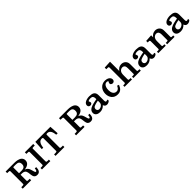

<svg xmlns="http://www.w3.org/2000/svg" viewBox="577 -2665 4663 4663"><g transform="rotate(-45 2908.5 -333.5)"><path d="M270 -55.7Q273.9 -53.7 283.7 -52.2Q294.4 -51.3 306.2 -50.8Q317.9 -50.3 329.1 -50.3H346.2H347.2H348.6V-48.8V-47.9V-2.4V-1V0H347.2H346.2H61H59.6H58.6V-1V-2.4V-47.9V-48.8V-50.3H59.6H61H74.2H89.4Q100.1 -50.3 110.8 -51.3Q121.6 -52.2 130.9 -54.7Q139.2 -56.6 141.6 -60.1Q145 -64.9 145.5 -70.3Q146 -76.2 146 -82V-502Q146 -510.3 144.5 -517.6Q143.1 -523.9 135.7 -529.3Q132.8 -530.8 123 -532.2Q112.8 -533.2 100.8 -533.7Q88.9 -534.2 77.6 -534.2H61H59.6H58.6V-535.2V-539.1V-585.4V-586.9V-587.9H59.6H61H361.3Q385.3 -587.9 411.6 -585.4Q438 -583 463.6 -576.7Q489.3 -570.3 513.2 -560.1Q537.1 -549.3 554.7 -533Q572.3 -516.6 583 -493.9Q593.8 -471.2 593.8 -441.9Q593.8 -402.3 578.4 -375.5Q563 -348.6 537.6 -331.5Q511.7 -314.5 479.5 -304.7Q452.1 -296.9 424.3 -292Q442.9 -286.1 457.5 -277.8Q475.6 -267.1 489 -252.2Q502.4 -237.3 511.7 -218.3Q520.5 -199.2 527.3 -175.3Q529.8 -168 533.9 -152.8Q538.1 -137.7 542.7 -121.8Q547.4 -106 551.8 -92.3Q556.2 -78.6 560.1 -74.7Q564 -68.8 568.4 -66.4Q572.8 -64 580.1 -64Q590.8 -64 596.7 -71.8Q602.5 -80.1 606.4 -92.3Q609.9 -104.5 610.8 -116.7Q611.8 -129.4 612.3 -137.7V-139.2V-140.1H613.8H614.7H658.2H659.7H660.6V-138.7V-137.7Q660.2 -110.8 655.8 -83.5Q651.9 -56.2 640.1 -34.2Q628.4 -12.2 606.9 1.7Q585.4 15.6 551.8 15.6Q520.5 15.6 500.2 6.8Q480 -2 467.5 -16.8Q455.1 -31.7 449.2 -51.8Q442.9 -71.3 439.5 -92.8Q436 -114.3 434.1 -137.2Q432.1 -159.2 428.2 -180.2Q423.8 -201.2 416 -219.2Q408.2 -236.8 394 -249Q383.8 -257.8 371.6 -263.2Q359.4 -268.6 346.7 -271.5Q334 -274.4 320.3 -275.4Q306.2 -275.9 293 -275.9Q284.7 -275.9 275.9 -275.9Q268.6 -275.4 260.7 -275.4V-72.3Q260.7 -65.9 262.7 -62.7Q264.6 -59.6 270 -55.7ZM405.8 -528.8Q384.3 -534.2 356.4 -534.2H312H301.8Q294.9 -534.2 287.6 -533.7Q280.3 -533.2 273.9 -532.7Q268.1 -531.7 266.6 -530.8Q262.7 -527.3 261.7 -523.4Q260.7 -518.6 260.7 -513.7V-328.6H345.7Q373.5 -328.6 396.5 -334Q418.9 -338.9 435.1 -351.1Q451.2 -363.3 460.4 -383.3Q469.2 -403.3 469.2 -432.6Q469.2 -461.4 461.9 -481Q454.6 -500 440.4 -512Q426.3 -523.9 405.8 -528.8Z M792.5 -54.7Q800.8 -57.1 803.2 -60.5Q805.7 -64.9 806.6 -69.8Q807.1 -75.7 807.1 -80.6V-503.9Q807.1 -510.7 805.7 -518.6Q804.2 -525.9 798.3 -529.3Q793.9 -531.2 784.2 -532.7Q773.9 -533.7 762 -533.9Q750 -534.2 738.8 -534.2H721.7H720.2H719.2V-535.2V-539.1V-585.4V-586.9V-587.9H720.2H721.7H1003.9H1005.4H1006.3V-586.9V-585.4V-539.1V-535.2V-534.2H1005.4H1003.9H966.3H955.6Q948.2 -534.2 941.4 -533Q934.6 -531.7 928.7 -529.8Q923.8 -527.8 921.9 -524.9V-524.4Q919.9 -521 919.4 -517.1Q918.9 -512.2 918.9 -507.8V-83Q918.9 -73.7 921.9 -64.5Q924.3 -56.2 934.1 -53.7Q950.7 -49.3 968.3 -49.8Q986.8 -50.3 1003.9 -50.3H1005.4H1006.3V-48.8V-47.9V-2.4V-1V0H1005.4H1003.9H721.7H720.2H719.2V-1V-2.4V-47.9V-48.8V-50.3H720.2H721.7H736.3H751.5Q762.2 -50.3 772.9 -51.3Q783.7 -52.2 792.5 -54.7Z M1561.5 -351.6V-352.5L1561 -353.5Q1557.1 -383.8 1550.3 -416Q1543.5 -447.8 1528.8 -474.6Q1514.6 -501 1491.2 -517.6Q1467.3 -534.2 1429.2 -534.2Q1416.5 -534.2 1405.8 -529.3Q1396 -524.4 1396 -510.3V-72.8Q1396 -66.9 1397.9 -63Q1399.9 -59.1 1405.3 -55.7Q1409.2 -52.7 1420.4 -51.8Q1431.6 -50.3 1444.3 -50.3H1469.2H1487.3H1488.8H1489.7V-48.8V-47.9V-2.4V-1V0H1488.8H1487.3H1188H1187H1185.5V-1V-2.4V-47.9V-48.8V-50.3H1187H1188H1208.5H1226.6Q1237.8 -50.3 1249 -51.3Q1260.3 -52.2 1269 -56.2Q1276.9 -59.1 1279.8 -65.9Q1280.3 -67.9 1280.3 -70.8V-76.7V-510.3Q1280.3 -524.4 1270.5 -529.3Q1260.3 -534.2 1247.1 -534.2Q1221.2 -534.2 1202.4 -526.6Q1183.6 -519 1169.9 -505.6Q1156.2 -492.2 1147 -474.6Q1137.7 -456.5 1131.3 -436.5Q1125 -416.5 1121.1 -395Q1117.2 -373.5 1114.3 -353.5V-352.5V-351.6H1112.8H1111.8H1067.4H1066.4H1064.9V-353V-354L1079.1 -585.4V-586.9L1079.6 -587.9H1080.6H1081.5H1593.8H1595.2H1596.2V-586.9V-585.4L1610.4 -354V-353L1610.8 -351.6H1609.4H1607.9H1563.5H1562.5Z M2103 -55.7Q2106.9 -53.7 2116.7 -52.2Q2127.4 -51.3 2139.2 -50.8Q2150.9 -50.3 2162.1 -50.3H2179.2H2180.2H2181.6V-48.8V-47.9V-2.4V-1V0H2180.2H2179.2H1894H1892.6H1891.6V-1V-2.4V-47.9V-48.8V-50.3H1892.6H1894H1907.2H1922.4Q1933.1 -50.3 1943.8 -51.3Q1954.6 -52.2 1963.9 -54.7Q1972.2 -56.6 1974.6 -60.1Q1978 -64.9 1978.5 -70.3Q1979 -76.2 1979 -82V-502Q1979 -510.3 1977.5 -517.6Q1976.1 -523.9 1968.8 -529.3Q1965.8 -530.8 1956.1 -532.2Q1945.8 -533.2 1933.8 -533.7Q1921.9 -534.2 1910.6 -534.2H1894H1892.6H1891.6V-535.2V-539.1V-585.4V-586.9V-587.9H1892.6H1894H2194.3Q2218.3 -587.9 2244.6 -585.4Q2271 -583 2296.6 -576.7Q2322.3 -570.3 2346.2 -560.1Q2370.1 -549.3 2387.7 -533Q2405.3 -516.6 2416 -493.9Q2426.8 -471.2 2426.8 -441.9Q2426.8 -402.3 2411.4 -375.5Q2396 -348.6 2370.6 -331.5Q2344.7 -314.5 2312.5 -304.7Q2285.2 -296.9 2257.3 -292Q2275.9 -286.1 2290.5 -277.8Q2308.6 -267.1 2322 -252.2Q2335.4 -237.3 2344.7 -218.3Q2353.5 -199.2 2360.4 -175.3Q2362.8 -168 2366.9 -152.8Q2371.1 -137.7 2375.7 -121.8Q2380.4 -106 2384.8 -92.3Q2389.2 -78.6 2393.1 -74.7Q2397 -68.8 2401.4 -66.4Q2405.8 -64 2413.1 -64Q2423.8 -64 2429.7 -71.8Q2435.5 -80.1 2439.5 -92.3Q2442.9 -104.5 2443.8 -116.7Q2444.8 -129.4 2445.3 -137.7V-139.2V-140.1H2446.8H2447.8H2491.2H2492.7H2493.7V-138.7V-137.7Q2493.2 -110.8 2488.8 -83.5Q2484.9 -56.2 2473.1 -34.2Q2461.4 -12.2 2439.9 1.7Q2418.5 15.6 2384.8 15.6Q2353.5 15.6 2333.3 6.8Q2313 -2 2300.5 -16.8Q2288.1 -31.7 2282.2 -51.8Q2275.9 -71.3 2272.5 -92.8Q2269 -114.3 2267.1 -137.2Q2265.1 -159.2 2261.2 -180.2Q2256.8 -201.2 2249 -219.2Q2241.2 -236.8 2227.1 -249Q2216.8 -257.8 2204.6 -263.2Q2192.4 -268.6 2179.7 -271.5Q2167 -274.4 2153.3 -275.4Q2139.2 -275.9 2126 -275.9Q2117.7 -275.9 2108.9 -275.9Q2101.6 -275.4 2093.8 -275.4V-72.3Q2093.8 -65.9 2095.7 -62.7Q2097.7 -59.6 2103 -55.7ZM2238.8 -528.8Q2217.3 -534.2 2189.5 -534.2H2145H2134.8Q2127.9 -534.2 2120.6 -533.7Q2113.3 -533.2 2106.9 -532.7Q2101.1 -531.7 2099.6 -530.8Q2095.7 -527.3 2094.7 -523.4Q2093.8 -518.6 2093.8 -513.7V-328.6H2178.7Q2206.5 -328.6 2229.5 -334Q2252 -338.9 2268.1 -351.1Q2284.2 -363.3 2293.5 -383.3Q2302.2 -403.3 2302.2 -432.6Q2302.2 -461.4 2294.9 -481Q2287.6 -500 2273.4 -512Q2259.3 -523.9 2238.8 -528.8Z M3012.2 -9.3Q2997.6 -2 2981.9 1.7Q2966.3 5.4 2955.6 5.4Q2918.5 5.4 2897.9 -12.7Q2878.9 -29.3 2868.2 -59.6Q2836.4 -22.9 2795.9 -4.4Q2754.4 14.6 2703.6 14.6Q2676.8 14.6 2651.9 8.3Q2626.5 2.4 2606.4 -10.7Q2586.4 -24.4 2574.2 -45.7Q2562 -66.9 2562 -96.7Q2562 -134.3 2580.1 -161.1Q2597.7 -188 2628.9 -206.5Q2650.9 -219.7 2680.2 -230Q2710 -240.2 2741.7 -248Q2773.4 -255.9 2804.7 -262.2Q2835 -268.1 2859.9 -272V-301.3Q2859.9 -344.2 2841.3 -367.7Q2822.3 -391.1 2775.9 -391.1Q2768.6 -391.1 2753.9 -390.1Q2739.7 -389.2 2725.6 -386.2Q2711.9 -382.8 2701.7 -377Q2692.9 -371.6 2691.9 -362.8Q2697.3 -350.6 2703.1 -338.9Q2710 -325.7 2710 -311.5Q2710 -299.3 2704.1 -291Q2698.2 -282.2 2689.9 -276.9Q2681.2 -271 2670.7 -268.3Q2660.2 -265.6 2650.4 -265.6Q2623 -265.6 2606.2 -282.7Q2589.4 -299.8 2589.4 -327.1Q2589.4 -349.6 2599.1 -367.2Q2608.4 -384.8 2623.8 -397.9Q2639.2 -411.1 2659.2 -420.4Q2679.2 -429.2 2700.9 -434.8Q2722.7 -440.4 2743.7 -442.9Q2764.6 -445.3 2782.7 -445.3Q2823.2 -445.3 2857.4 -439Q2891.1 -433.1 2916 -417Q2940.4 -400.4 2954.1 -372.1Q2967.3 -343.8 2967.3 -299.3V-120.6Q2967.3 -112.3 2967.8 -102.1Q2968.3 -92.3 2971.2 -83.5Q2973.6 -74.7 2980 -69.3Q2985.8 -64 2996.6 -64Q3005.9 -64 3014.2 -68.4Q3023.4 -73.7 3033.7 -73.7Q3043.9 -73.7 3046.4 -65.9Q3048.8 -59.1 3048.8 -52.2Q3048.8 -38.1 3038.1 -26.9Q3027.3 -16.6 3012.2 -9.3ZM2859.4 -151.9Q2859.9 -161.6 2859.9 -171.4V-221.2Q2843.8 -218.3 2820.8 -213.9Q2795.4 -209 2769.5 -201.7Q2743.7 -194.3 2721.7 -184.1Q2699.7 -174.3 2689.5 -161.6Q2681.6 -151.9 2678.2 -139.2Q2674.8 -126.5 2674.8 -114.3Q2674.8 -100.1 2679.7 -88.1Q2684.6 -76.2 2693.6 -67.6Q2702.6 -59.1 2714.8 -54.2Q2727.1 -49.3 2741.2 -49.3Q2760.3 -49.3 2778.8 -55.4Q2797.4 -61.5 2813.2 -72.8Q2829.1 -84 2840.6 -99.1Q2852.1 -114.3 2856.4 -132.8Q2858.9 -142.6 2859.4 -151.9Z M3379.9 5.4Q3351.1 15.6 3312 15.6Q3260.3 15.6 3221.2 -2.4Q3183.1 -20 3157.5 -50.8Q3131.8 -81.5 3118.4 -122.6Q3105 -163.6 3105 -209.5Q3105 -257.3 3119.9 -300.3Q3134.8 -343.3 3162.8 -375.5Q3190.9 -407.7 3231.4 -426.3Q3272.9 -445.3 3325.7 -445.3Q3351.6 -445.3 3379.4 -438.5Q3406.7 -432.1 3429.7 -418Q3452.6 -403.8 3467.3 -381.8Q3481.9 -360.4 3481.9 -330.6Q3481.9 -316.4 3477.3 -304Q3472.7 -291.5 3464.1 -282.5Q3455.6 -273.4 3443.6 -268.3Q3431.6 -263.2 3417 -263.2Q3406.7 -263.2 3395.8 -266.1Q3384.8 -269 3375.5 -275.4Q3366.2 -281.2 3359.9 -290.5Q3353.5 -299.8 3353.5 -312.5Q3353.5 -326.2 3356.9 -335.4Q3360.4 -344.7 3364.7 -352.1Q3368.7 -359.4 3372.1 -364.3Q3375 -368.7 3375 -373Q3375 -377 3370.1 -380.4Q3364.3 -383.8 3356.4 -386.5Q3348.6 -389.2 3340.8 -390.4Q3333 -391.6 3329.1 -391.6Q3297.4 -391.6 3276.9 -374Q3255.9 -356.4 3243.7 -330.1Q3231 -303.7 3226.1 -273.9Q3221.7 -244.1 3221.7 -219.7Q3221.7 -191.9 3227.1 -163.1Q3232.9 -133.8 3246.6 -109.9Q3260.3 -86.4 3283.2 -71.3Q3305.7 -56.2 3340.3 -56.2Q3362.3 -56.2 3378.4 -63.5Q3394.5 -70.8 3407.2 -83.3Q3419.9 -95.7 3429.2 -111.8Q3439 -128.4 3446.8 -146L3447.3 -147L3447.8 -147.9L3449.2 -147.5H3450.2L3492.7 -131.8L3493.7 -131.3L3495.1 -130.9L3494.6 -129.4L3494.1 -128.4Q3480.5 -96.7 3465.3 -69.8Q3449.7 -43.5 3429 -24.4Q3408.2 -5.4 3379.9 5.4Z M4044.9 -57.1Q4046.4 -52.7 4054.2 -50.3Q4063.5 -48.8 4074.2 -48.3Q4085 -47.9 4095.7 -47.9H4114.3V0H3858.9V-47.9H3876.5Q3880.4 -47.9 3888.9 -48.1Q3897.5 -48.3 3906.2 -48.8Q3915 -49.3 3922.4 -50.3Q3928.7 -52.2 3929.7 -55.2Q3932.1 -60.5 3932.6 -67.9Q3933.1 -75.7 3933.1 -82.5V-259.8Q3933.1 -282.7 3929.7 -303.7Q3926.3 -324.7 3917 -340.3Q3907.2 -356 3890.6 -365.2Q3874 -374.5 3845.7 -374.5Q3831.5 -374.5 3818.4 -369.6Q3805.2 -364.3 3794.4 -356.9Q3773.9 -343.3 3762.7 -327.1Q3751.5 -311 3746.1 -292.5Q3740.2 -273.4 3739.3 -252.9Q3737.8 -231.9 3737.8 -210V-82Q3737.8 -78.1 3738.3 -73.2Q3738.3 -68.8 3739.3 -64Q3740.2 -60.1 3742.2 -56.2Q3744.1 -53.2 3748 -52.2V-51.8Q3753.9 -49.8 3761.2 -48.8Q3769 -48.3 3777.3 -47.9Q3785.6 -47.4 3793.5 -47.4Q3801.8 -47.9 3808.1 -47.9H3810.5V0H3556.2V-47.9H3571.8Q3576.2 -47.9 3585 -48.1Q3593.8 -48.3 3602.5 -49.3Q3611.3 -50.8 3618.2 -53.2Q3624.5 -55.7 3626 -59.6Q3628.4 -64.5 3628.9 -71.8Q3628.9 -79.1 3628.9 -85V-576.7Q3628.9 -588.4 3627.9 -596.2Q3627 -604 3623.5 -608.4Q3620.6 -612.8 3613.8 -614.7Q3606.4 -616.7 3593.8 -616.7H3545.4V-671.4L3737.8 -681.6V-363.3Q3749.5 -379.4 3762.7 -393.1Q3778.8 -409.7 3797.4 -421.9Q3816.9 -434.6 3839.8 -441.4Q3862.3 -448.2 3887.2 -448.2Q3915 -448.2 3940.2 -440.4Q3965.3 -432.6 3985.4 -417.2Q4005.4 -401.9 4019 -380.1Q4032.7 -358.4 4038.1 -331.5Q4041.5 -314 4041.5 -296.4Q4042 -278.3 4042 -261.7V-83.5Q4042 -77.1 4042 -69.3Q4042.5 -62.5 4044.9 -57.6Z M4620.6 -9.3Q4606 -2 4590.3 1.7Q4574.7 5.4 4564 5.4Q4526.9 5.4 4506.3 -12.7Q4487.3 -29.3 4476.6 -59.6Q4444.8 -22.9 4404.3 -4.4Q4362.8 14.6 4312 14.6Q4285.2 14.6 4260.3 8.3Q4234.9 2.4 4214.8 -10.7Q4194.8 -24.4 4182.6 -45.7Q4170.4 -66.9 4170.4 -96.7Q4170.4 -134.3 4188.5 -161.1Q4206.1 -188 4237.3 -206.5Q4259.3 -219.7 4288.6 -230Q4318.4 -240.2 4350.1 -248Q4381.8 -255.9 4413.1 -262.2Q4443.4 -268.1 4468.3 -272V-301.3Q4468.3 -344.2 4449.7 -367.7Q4430.7 -391.1 4384.3 -391.1Q4377 -391.1 4362.3 -390.1Q4348.1 -389.2 4334 -386.2Q4320.3 -382.8 4310.1 -377Q4301.3 -371.6 4300.3 -362.8Q4305.7 -350.6 4311.5 -338.9Q4318.4 -325.7 4318.4 -311.5Q4318.4 -299.3 4312.5 -291Q4306.6 -282.2 4298.3 -276.9Q4289.6 -271 4279.1 -268.3Q4268.6 -265.6 4258.8 -265.6Q4231.4 -265.6 4214.6 -282.7Q4197.8 -299.8 4197.8 -327.1Q4197.8 -349.6 4207.5 -367.2Q4216.8 -384.8 4232.2 -397.9Q4247.6 -411.1 4267.6 -420.4Q4287.6 -429.2 4309.3 -434.8Q4331.1 -440.4 4352.1 -442.9Q4373 -445.3 4391.1 -445.3Q4431.6 -445.3 4465.8 -439Q4499.5 -433.1 4524.4 -417Q4548.8 -400.4 4562.5 -372.1Q4575.7 -343.8 4575.7 -299.3V-120.6Q4575.7 -112.3 4576.2 -102.1Q4576.7 -92.3 4579.6 -83.5Q4582 -74.7 4588.4 -69.3Q4594.2 -64 4605 -64Q4614.3 -64 4622.6 -68.4Q4631.8 -73.7 4642.1 -73.7Q4652.3 -73.7 4654.8 -65.9Q4657.2 -59.1 4657.2 -52.2Q4657.2 -38.1 4646.5 -26.9Q4635.7 -16.6 4620.6 -9.3ZM4467.8 -151.9Q4468.3 -161.6 4468.3 -171.4V-221.2Q4452.1 -218.3 4429.2 -213.9Q4403.8 -209 4377.9 -201.7Q4352.1 -194.3 4330.1 -184.1Q4308.1 -174.3 4297.9 -161.6Q4290 -151.9 4286.6 -139.2Q4283.2 -126.5 4283.2 -114.3Q4283.2 -100.1 4288.1 -88.1Q4293 -76.2 4302 -67.6Q4311 -59.1 4323.2 -54.2Q4335.4 -49.3 4349.6 -49.3Q4368.7 -49.3 4387.2 -55.4Q4405.8 -61.5 4421.6 -72.8Q4437.5 -84 4449 -99.1Q4460.4 -114.3 4464.8 -132.8Q4467.3 -142.6 4467.8 -151.9Z M5204.6 -57.1Q5206.5 -52.7 5214.4 -50.3Q5223.1 -48.8 5233.9 -48.3Q5245.1 -47.9 5255.9 -47.9H5273.9V0H5019V-47.9H5035.6Q5039.6 -47.9 5048.1 -48.1Q5056.6 -48.3 5065.7 -49.3Q5074.7 -50.3 5082 -52.2Q5088.4 -53.7 5089.4 -56.6Q5091.8 -62 5092.3 -69.8Q5092.8 -77.6 5092.8 -84V-258.8Q5092.8 -281.7 5089.4 -302.2Q5085.4 -322.8 5076.2 -337.9Q5066.4 -353.5 5049.8 -362.5Q5033.2 -371.6 5005.4 -371.6Q4991.7 -371.6 4978 -366.2Q4964.8 -360.8 4954.1 -353.5Q4934.1 -340.3 4922.9 -324.5Q4911.6 -308.6 4905.8 -290.5Q4900.4 -272 4898.9 -251.5Q4897.5 -231 4897.5 -209V-81.5Q4897.5 -77.6 4897.5 -72.8Q4897.9 -67.9 4898.9 -63.5Q4899.9 -59.6 4901.9 -55.7Q4903.8 -52.7 4907.7 -51.8Q4913.1 -49.8 4920.9 -48.8Q4928.7 -47.9 4937.3 -47.6Q4945.8 -47.4 4953.6 -47.4Q4961.9 -47.9 4968.3 -47.9H4970.7V0H4715.8V-47.9H4753.4Q4772 -47.4 4780.3 -53.2Q4788.6 -58.1 4788.6 -77.6V-325.7Q4788.6 -345.7 4783.2 -354Q4778.3 -361.8 4769.5 -364.3Q4760.3 -366.7 4747.1 -365.2Q4733.4 -364.3 4718.3 -364.3H4715.8V-417.5L4897.5 -429.2V-360.4Q4909.2 -376.5 4922.4 -390.1Q4938 -406.7 4957 -418.9Q4976.6 -431.2 4999.5 -438Q5022 -444.8 5046.9 -444.8Q5074.7 -444.8 5099.6 -437Q5124.5 -429.2 5144.5 -414.1Q5164.6 -398.9 5178.5 -377.2Q5192.4 -355.5 5197.8 -328.6Q5201.2 -311 5201.2 -293.9Q5201.7 -276.4 5201.7 -259.8V-82.5Q5201.7 -77.1 5201.7 -69.3Q5202.1 -62 5204.1 -57.6Z M5780.3 -9.3Q5765.6 -2 5750 1.7Q5734.4 5.4 5723.6 5.4Q5686.5 5.4 5666 -12.7Q5647 -29.3 5636.2 -59.6Q5604.5 -22.9 5564 -4.4Q5522.5 14.6 5471.7 14.6Q5444.8 14.6 5419.9 8.3Q5394.5 2.4 5374.5 -10.7Q5354.5 -24.4 5342.3 -45.7Q5330.1 -66.9 5330.1 -96.7Q5330.1 -134.3 5348.1 -161.1Q5365.7 -188 5397 -206.5Q5418.9 -219.7 5448.2 -230Q5478 -240.2 5509.8 -248Q5541.5 -255.9 5572.8 -262.2Q5603 -268.1 5627.9 -272V-301.3Q5627.9 -344.2 5609.4 -367.7Q5590.3 -391.1 5543.9 -391.1Q5536.6 -391.1 5522 -390.1Q5507.8 -389.2 5493.7 -386.2Q5480 -382.8 5469.7 -377Q5460.9 -371.6 5460 -362.8Q5465.3 -350.6 5471.2 -338.9Q5478 -325.7 5478 -311.5Q5478 -299.3 5472.2 -291Q5466.3 -282.2 5458 -276.9Q5449.2 -271 5438.7 -268.3Q5428.2 -265.6 5418.5 -265.6Q5391.1 -265.6 5374.3 -282.7Q5357.4 -299.8 5357.4 -327.1Q5357.4 -349.6 5367.2 -367.2Q5376.5 -384.8 5391.8 -397.9Q5407.2 -411.1 5427.2 -420.4Q5447.3 -429.2 5469 -434.8Q5490.7 -440.4 5511.7 -442.9Q5532.7 -445.3 5550.8 -445.3Q5591.3 -445.3 5625.5 -439Q5659.2 -433.1 5684.1 -417Q5708.5 -400.4 5722.2 -372.1Q5735.4 -343.8 5735.4 -299.3V-120.6Q5735.4 -112.3 5735.8 -102.1Q5736.3 -92.3 5739.3 -83.5Q5741.7 -74.7 5748 -69.3Q5753.9 -64 5764.6 -64Q5773.9 -64 5782.2 -68.4Q5791.5 -73.7 5801.8 -73.7Q5812 -73.7 5814.5 -65.9Q5816.9 -59.1 5816.9 -52.2Q5816.9 -38.1 5806.2 -26.9Q5795.4 -16.6 5780.3 -9.3ZM5627.4 -151.9Q5627.9 -161.6 5627.9 -171.4V-221.2Q5611.8 -218.3 5588.9 -213.9Q5563.5 -209 5537.6 -201.7Q5511.7 -194.3 5489.7 -184.1Q5467.8 -174.3 5457.5 -161.6Q5449.7 -151.9 5446.3 -139.2Q5442.9 -126.5 5442.9 -114.3Q5442.9 -100.1 5447.8 -88.1Q5452.6 -76.2 5461.7 -67.6Q5470.7 -59.1 5482.9 -54.2Q5495.1 -49.3 5509.3 -49.3Q5528.3 -49.3 5546.9 -55.4Q5565.4 -61.5 5581.3 -72.8Q5597.2 -84 5608.6 -99.1Q5620.1 -114.3 5624.5 -132.8Q5627 -142.6 5627.4 -151.9Z"/></g></svg>

Font: RIT Rachana
Style: Bold
Weight: 700
Designer: Hussain KH
Version: 1.5.2